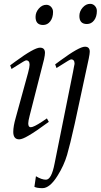

<svg xmlns="http://www.w3.org/2000/svg" viewBox="-20 -711 524 999"><path d="M256 -649Q256 -619 241.5 -600Q227 -581 204 -581Q165 -581 165 -623Q165 -647 182 -666.5Q199 -686 221 -686Q236 -686 246 -675Q256 -664 256 -649ZM224 -95 234 -77Q165 -26 128 -5Q96 14 80 14Q49 14 49 -25Q49 -54 62 -99L126 -332Q134 -362 134 -374Q134 -397 116 -397Q110 -397 67 -369L40 -352L33 -371L60 -391Q158 -463 188 -463Q214 -463 214 -436Q214 -425 209 -402L134 -108Q127 -81 127 -69Q127 -49 140 -49Q155 -49 199 -78ZM484 -654Q484 -624 469.5 -605Q455 -586 432 -586Q393 -586 393 -628Q393 -652 410 -671.5Q427 -691 449 -691Q464 -691 474 -680Q484 -669 484 -654ZM442 -407 369 -68Q344 44 329 95Q313 150 279 204Q239 268 201 268Q172 268 159 261L167 206Q197 224 219 224Q248 224 264 140L360 -337Q362 -348 364 -359Q366 -370 367 -374L368 -379Q368 -402 350 -402Q344 -402 301 -374L274 -357L267 -376L294 -396Q392 -468 422 -468Q447 -468 447 -442Q447 -432 442 -407Z"/></svg>

Font: GFS Didot
Style: Italic
Weight: 400
Italic angle: -12°
Designer: Takis Katsoulidis and George D. Matthiopoulos
Foundry: George Matthiopoulos and Takis Katsoulidis
Version: Version 1.0